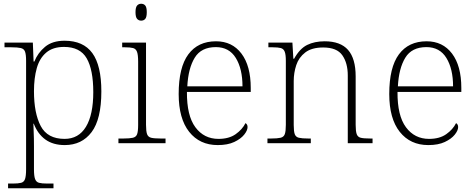

<svg xmlns="http://www.w3.org/2000/svg" viewBox="-20 -763 2531 1023"><path d="M23 240V215H49Q77 215 92.5 211Q108 207 113.5 190.5Q119 174 119 139V-439Q119 -472 113.5 -487.5Q108 -503 91 -507Q74 -511 41 -511H4V-536H155L159 -435H163Q181 -481 220 -513.5Q259 -546 324 -546Q424 -546 472 -480Q520 -414 520 -276Q520 -128 468 -59Q416 10 325 10Q263 10 222 -19.5Q181 -49 160 -104H158Q158 -88 159.5 -58.5Q161 -29 161 18V140Q161 175 167 191Q173 207 188 211Q203 215 231 215H265V240ZM324 -23Q399 -23 438 -87.5Q477 -152 477 -272Q477 -391 442 -452Q407 -513 321 -513Q262 -513 226.5 -483Q191 -453 176 -400Q161 -347 161 -277Q161 -160 197 -91.5Q233 -23 324 -23Z M611 0V-25H638Q671 -25 688 -29Q705 -33 710.5 -48Q716 -63 716 -97V-435Q716 -471 710 -487Q704 -503 689 -507Q674 -511 646 -511H631V-536H758V-98Q758 -64 763.5 -48.5Q769 -33 785.5 -29Q802 -25 836 -25H862V0ZM732 -653Q719 -653 710.5 -662.5Q702 -672 702 -698Q702 -724 710.5 -733.5Q719 -743 732 -743Q746 -743 754 -733.5Q762 -724 762 -698Q762 -672 754 -662.5Q746 -653 732 -653Z M1140 10Q1044 10 988 -60.5Q932 -131 932 -262Q932 -404 983.5 -473.5Q1035 -543 1131 -543Q1217 -543 1266.5 -477.5Q1316 -412 1316 -294V-273H976Q975 -147 1021 -85Q1067 -23 1144 -23Q1200 -23 1235.5 -48Q1271 -73 1288 -107Q1293 -104 1296 -99Q1299 -94 1299 -86Q1299 -68 1281 -45.5Q1263 -23 1228 -6.5Q1193 10 1140 10ZM1272 -303Q1272 -396 1236.5 -454Q1201 -512 1130 -512Q1052 -512 1017.5 -455.5Q983 -399 978 -303Z M1405 0V-25H1425Q1458 -25 1475 -29Q1492 -33 1497.5 -48.5Q1503 -64 1503 -98V-439Q1503 -472 1497 -487.5Q1491 -503 1476 -507Q1461 -511 1433 -511H1410V-536H1538L1543 -450H1547Q1577 -504 1616.5 -523.5Q1656 -543 1710 -543Q1794 -543 1834.5 -497Q1875 -451 1875 -356V-98Q1875 -64 1880.5 -48.5Q1886 -33 1902 -29Q1918 -25 1952 -25H1965V0H1833V-361Q1833 -427 1804 -468.5Q1775 -510 1702 -510Q1641 -510 1606.5 -483.5Q1572 -457 1558.5 -416Q1545 -375 1545 -331V-97Q1545 -63 1550.5 -48Q1556 -33 1572.5 -29Q1589 -25 1622 -25H1636V0Z M2262 10Q2166 10 2110 -60.5Q2054 -131 2054 -262Q2054 -404 2105.5 -473.5Q2157 -543 2253 -543Q2339 -543 2388.5 -477.5Q2438 -412 2438 -294V-273H2098Q2097 -147 2143 -85Q2189 -23 2266 -23Q2322 -23 2357.5 -48Q2393 -73 2410 -107Q2415 -104 2418 -99Q2421 -94 2421 -86Q2421 -68 2403 -45.5Q2385 -23 2350 -6.5Q2315 10 2262 10ZM2394 -303Q2394 -396 2358.5 -454Q2323 -512 2252 -512Q2174 -512 2139.5 -455.5Q2105 -399 2100 -303Z"/></svg>

Font: Noto Serif Hentaigana ExtraLight
Style: Regular
Weight: 200
Designer: Kazuhiro Yamada
Foundry: nipponia
Version: Version 1.000